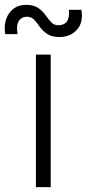

<svg xmlns="http://www.w3.org/2000/svg" viewBox="-48 -771 358 791"><path d="M100 0V-546H161V0ZM197 -618.5Q165.5 -618.5 146.8 -631Q128 -643.5 116.2 -660.2Q104.5 -677 93 -689.5Q81.5 -702 64 -702Q39.5 -702 28.8 -683.2Q18 -664.5 24.5 -630.5H-26.5Q-34.5 -682.5 -10 -716.8Q14.5 -751 60 -751Q91.5 -751 109.5 -738.2Q127.5 -725.5 139.2 -709Q151 -692.5 162.5 -679.8Q174 -667 191.5 -667Q216 -667 227.2 -681.8Q238.5 -696.5 236 -730.5H287.5Q296 -679 269.2 -648.8Q242.5 -618.5 197 -618.5Z"/></svg>

Font: Spline Sans Light
Style: Regular
Weight: 300
Designer: Eben Sorkin, Mirko Velimirovic
Foundry: Sorkin Type
Version: Version 1.000; ttfautohint (v1.8.3)